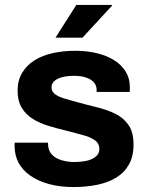

<svg xmlns="http://www.w3.org/2000/svg" viewBox="-20 -743 596 775"><path d="M277 12Q222 12 178 0Q134 -12 103 -33.5Q72 -55 55.5 -85Q39 -115 39 -153Q39 -157 39 -161Q39 -165 40 -167H174Q174 -165 174 -163Q174 -161 174 -159Q175 -134 190 -118.5Q205 -103 229.5 -96Q254 -89 281 -89Q305 -89 327.5 -93.5Q350 -98 365.5 -110Q381 -122 381 -141Q381 -165 361.5 -178Q342 -191 310.5 -199Q279 -207 242 -217Q208 -225 174 -235.5Q140 -246 112.5 -263Q85 -280 68 -307.5Q51 -335 51 -377Q51 -418 69 -448.5Q87 -479 118.5 -499Q150 -519 192.5 -528.5Q235 -538 284 -538Q330 -538 370 -528.5Q410 -519 440 -500.5Q470 -482 487 -454.5Q504 -427 504 -393Q504 -386 504 -380Q504 -374 503 -372H370V-380Q370 -398 359 -410.5Q348 -423 327.5 -430Q307 -437 278 -437Q258 -437 241.5 -434Q225 -431 213 -425Q201 -419 194.5 -410.5Q188 -402 188 -390Q188 -373 202.5 -362.5Q217 -352 241 -345Q265 -338 294 -330Q330 -320 369.5 -310.5Q409 -301 443 -285Q477 -269 498 -239.5Q519 -210 519 -160Q519 -112 500.5 -79Q482 -46 449 -26Q416 -6 372 3Q328 12 277 12ZM204 -591 288 -723H431L432 -720L313 -591Z"/></svg>

Font: Archivo SemiBold
Style: Bold
Weight: 700
Version: Version 2.001